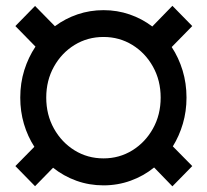

<svg xmlns="http://www.w3.org/2000/svg" viewBox="-20 -638 723 671"><path d="M50.8 -296.9Q50.8 -347.7 64.9 -392.8Q79.1 -438 104 -475.1L33.7 -546.9L102.5 -617.2L171.9 -546.4Q208 -573.2 251.2 -587.9Q294.4 -602.5 341.8 -602.5Q389.6 -602.5 432.9 -587.6Q476.1 -572.8 512.2 -545.4L582.5 -617.7L651.9 -546.9L580.1 -473.6Q604.5 -436.5 618.2 -391.6Q631.8 -346.7 631.8 -296.9Q631.8 -249 619.1 -205.8Q606.4 -162.6 584 -126.5L651.9 -57.6L582.5 13.2L518.6 -52.7Q481.9 -22.9 436.8 -6.6Q391.6 9.8 341.8 9.8Q292 9.8 247.1 -6.3Q202.1 -22.5 165.5 -51.8L102.5 12.7L33.7 -57.6L100.1 -125Q76.7 -161.1 63.7 -204.8Q50.8 -248.5 50.8 -296.9ZM141.6 -296.9Q141.6 -236.8 168.5 -188.7Q195.3 -140.6 240.7 -112.5Q286.1 -84.5 341.8 -84.5Q397 -84.5 442.4 -112.5Q487.8 -140.6 514.6 -188.7Q541.5 -236.8 541.5 -296.9Q541.5 -356.9 514.6 -405Q487.8 -453.1 442.4 -481Q397 -508.8 341.8 -508.8Q286.1 -508.8 240.7 -481Q195.3 -453.1 168.5 -405Q141.6 -356.9 141.6 -296.9Z"/></svg>

Font: Vazirmatn RD UI Black
Style: Regular
Weight: 900
Designer: Saber Rastikerdar
Foundry: Saber Rastikerdar
Version: Version 33.003